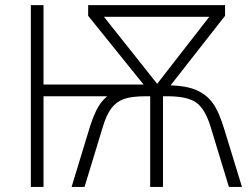

<svg xmlns="http://www.w3.org/2000/svg" viewBox="-20 -734 982 754"><path d="M101.1 0V-713.9H150.9V-401.9H543.9L326.2 -671.9V-713.9H863.8V-671.9L649.9 -398.9Q711.4 -397 750.7 -380.4Q790 -363.8 815.2 -329.6Q840.3 -295.4 861.8 -223.1L930.2 0H878.9L807.1 -235.8Q785.6 -306.2 750.7 -331.1Q715.8 -356 637.2 -356H620.1V0H569.8V-356H553.2Q496.1 -356 466.1 -345Q436 -334 417 -308.3Q397.9 -282.7 383.8 -235.8L312 0H261.2L329.1 -223.1Q342.8 -269 358.9 -301.8Q375 -334.5 400.9 -356H150.9V0ZM388.2 -668 597.2 -404.8 801.8 -668Z"/></svg>

Font: Open Sans Light
Style: Regular
Weight: 300
Foundry: Ascender Corporation
Version: Version 1.10